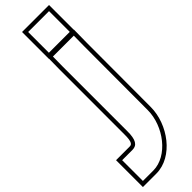

<svg xmlns="http://www.w3.org/2000/svg" viewBox="-452 -845 1112 1112"><g transform="rotate(-45 104.0 -289.0)"><path d="M173.2 -659H88.2V-829H173.2H174.2H259.2V-659H174.2ZM88.2 -543 89.2 -627H260.2L259.2 -542L258.2 -20C258.2 112 152.2 251 33.2 251H-51.8V81H33.2C69.2 81 89.2 55 88.2 -19V-20ZM63.2 -634H284.2V-854H63.2ZM63.2 -543.1V-18.8C64.2 53.4 48.4 56 33.2 56H-76.8V276H33.2C171.4 276 283.2 121.9 283.2 -20L284.2 -541.8L285.5 -652H64.5Z"/></g></svg>

Font: Nordica Plus
Style: NordicaClassicBkExtOl
Weight: 900
Version: Version 1.01